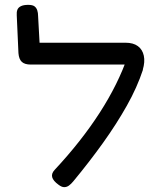

<svg xmlns="http://www.w3.org/2000/svg" viewBox="-20 -758 660 791"><path d="M221 3Q199 -13 195 -28Q191 -43 205 -58Q260 -117 306.5 -176Q353 -235 391 -294Q429 -353 458 -411.5Q487 -470 506 -526L569 -471Q545 -398 502.5 -322.5Q460 -247 404.5 -169.5Q349 -92 282 -11Q273 0 264 6.5Q255 13 244.5 13Q234 13 221 3ZM568 -470 507 -492H107Q82 -492 70 -503Q58 -514 56 -539L49 -695Q48 -708 51.5 -717.5Q55 -727 66 -732.5Q77 -738 96 -738Q114 -738 122 -732Q130 -726 133.5 -715.5Q137 -705 137 -691L143 -582H497Q529 -582 548 -568Q567 -554 572.5 -528.5Q578 -503 568 -470Z"/></svg>

Font: Fredoka SemiExpanded
Style: Regular
Weight: 400
Width: 6
Designer: Ben Nathan
Foundry: Milena B. Brandão, Ben Nathan
Version: Version 2.001